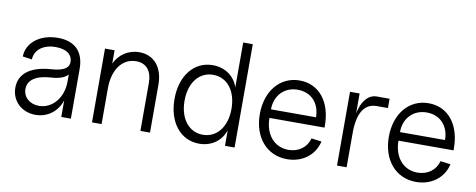

<svg xmlns="http://www.w3.org/2000/svg" viewBox="-62 -983 3176 1281"><g transform="rotate(10 1526.0 -342.0)"><path d="M216 16C299 16 365 -36 389 -113V0H454V-336C454 -453 392 -516 276 -516C156 -516 68 -448 66 -353L129 -344C132 -410 188 -453 272 -453C339 -453 381 -427 386 -380C390 -332 354 -308 268 -302C130 -293 53 -235 53 -140C53 -50 122 16 216 16ZM229 -47C166 -47 121 -87 121 -143C121 -204 176 -241 274 -247C330 -250 369 -264 389 -288V-238C389 -130 319 -47 229 -47Z M925 -324V0H990V-324C990 -442 927 -516 828 -516C753 -516 691 -473 662 -410V-500H597V0H662V-243C662 -370 724 -453 817 -453C886 -453 925 -407 925 -324Z M1325 16C1409 16 1474 -32 1498 -105V0H1563V-700H1498V-396C1474 -469 1409 -516 1325 -516C1199 -516 1112 -408 1112 -250C1112 -92 1198 16 1325 16ZM1339 -47C1244 -47 1180 -129 1180 -250C1180 -372 1244 -453 1339 -453C1434 -453 1498 -372 1498 -250C1498 -129 1434 -47 1339 -47Z M1920 16C2024 16 2105 -45 2127 -140L2058 -149C2042 -87 1988 -47 1919 -47C1823 -47 1758 -123 1758 -235H2131V-248C2131 -410 2045 -516 1914 -516C1782 -516 1690 -407 1690 -250C1690 -92 1783 16 1920 16ZM2063 -293H1758C1758 -387 1821 -453 1912 -453C2002 -453 2063 -389 2063 -293Z M2257 0H2322V-233C2322 -367 2366 -437 2448 -437H2525V-500H2438C2381 -500 2339 -449 2322 -366V-500H2257Z M2794 16C2898 16 2979 -45 3001 -140L2932 -149C2916 -87 2862 -47 2793 -47C2697 -47 2632 -123 2632 -235H3005V-248C3005 -410 2919 -516 2788 -516C2656 -516 2564 -407 2564 -250C2564 -92 2657 16 2794 16ZM2937 -293H2632C2632 -387 2695 -453 2786 -453C2876 -453 2937 -389 2937 -293Z"/></g></svg>

Font: Uncut Sans Book
Style: Regular
Weight: 350
Designer: Kasper Nordkvist
Foundry: UNCUT.wtf
Version: Version 1.304;Glyphs 3.2 (3246)